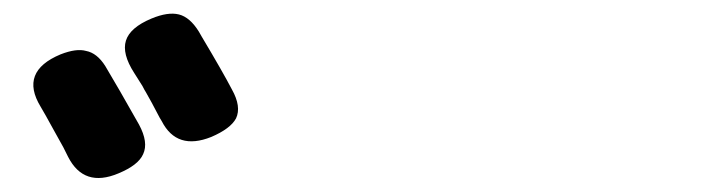

<svg xmlns="http://www.w3.org/2000/svg" viewBox="-20 -867 1040 279"><path d="M79 -639Q77 -643 72 -653Q62 -671 57 -680Q45 -702 39 -712Q8 -763 68 -788Q91 -797 105 -793Q121 -790 133 -771Q151 -741 182 -686Q196 -660 188 -643Q181 -627 152 -615Q102 -594 79 -639ZM215 -691Q214 -693 212 -696Q199 -721 192 -733Q190 -736 187 -742Q179 -755 175 -761Q157 -789 163 -808Q169 -827 200 -840Q224 -850 240 -846Q256 -842 269 -821Q270 -819 273 -814Q304 -762 317 -737Q331 -712 323 -695Q315 -680 287 -668Q237 -648 215 -691Z"/></svg>

Font: GenSenRounded TW H
Style: Regular
Weight: 900
Version: Version 1.501;PS 1;hotconv 16.6.51;makeotf.lib2.5.65220